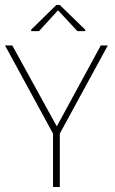

<svg xmlns="http://www.w3.org/2000/svg" viewBox="-25 -744 458 764"><path d="M189 -207 -5 -563H24L201 -241L376 -563H404L210 -207ZM186 0V-220H213V0ZM99 -620V-626L199 -724H213L314 -626V-620H283L207 -702H205L130 -620Z"/></svg>

Font: Darker Grotesque Light
Style: Regular
Weight: 300
Designer: Gabriel Lam
Foundry: TypeRant
Version: Version 1.000;gftools[0.9.28]